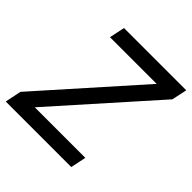

<svg xmlns="http://www.w3.org/2000/svg" viewBox="-190 -816 957 957"><g transform="rotate(45 288.5 -338.0)"><path d="M-9.8 0 7.8 -85.9 460 -594.2H130.9L147.9 -675.8H586.9L569.8 -595.2L112.8 -82H469.2L452.1 0Z"/></g></svg>

Font: Lorenzo Sans
Style: Italic
Weight: 400
Italic angle: -12°
Foundry: Intel Corporation
Version: Version 1.00; ttfautohint (v1.5)